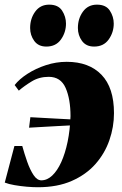

<svg xmlns="http://www.w3.org/2000/svg" viewBox="-28 -774 513 806"><path d="M252 -514.5Q345.5 -514.5 398 -460.2Q450.5 -406 450.5 -299Q450.5 -241 431.2 -185.5Q412 -130 372.8 -85.5Q333.5 -41 273.2 -14.5Q213 12 131 12Q110.5 12 84.2 9.8Q58 7.5 33.2 3.2Q8.5 -1 -8 -7.5L32.5 -161H65.5Q74.5 -128.5 86.2 -95Q98 -61.5 112.8 -39.2Q127.5 -17 145.5 -17Q170 -17 191.2 -37Q212.5 -57 229 -93.2Q245.5 -129.5 255.8 -178.8Q266 -228 268 -286.5Q268 -358 247.5 -404.8Q227 -451.5 176.5 -451.5Q136.5 -451.5 105 -432.2Q73.5 -413 51 -393.5L33.5 -417Q53 -442 87.5 -464.2Q122 -486.5 164.8 -500.5Q207.5 -514.5 252 -514.5ZM94 -238 99.5 -282Q158.5 -279 209 -276Q259.5 -273 324.5 -270L324 -250.5Q264 -247.5 209 -244.5Q154 -241.5 94 -238ZM166.5 -578.5Q133 -578.5 115.8 -602.2Q98.5 -626 98.5 -656.5Q98.5 -696 119.8 -725.2Q141 -754.5 178.5 -754.5Q216.5 -754.5 232.8 -729.2Q249 -704 249 -675Q249 -638 227.8 -608.2Q206.5 -578.5 166.5 -578.5ZM367 -578.5Q333.5 -578.5 316.2 -602.2Q299 -626 299 -656.5Q299 -696 320.2 -725.2Q341.5 -754.5 379 -754.5Q417 -754.5 433.2 -729.2Q449.5 -704 449.5 -675Q449.5 -638 428.2 -608.2Q407 -578.5 367 -578.5Z"/></svg>

Font: Merriweather 144pt Black
Style: Italic
Weight: 900
Italic angle: -7.8°
Version: Version 2.101